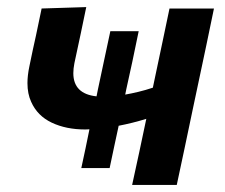

<svg xmlns="http://www.w3.org/2000/svg" viewBox="-20 -522 636 542"><path d="M209.5 -47.5Q215.5 -76 221.5 -103.5Q227 -131 232.5 -157Q226.5 -156.5 221 -156.5Q166.5 -156.5 126 -175.8Q85.5 -195 68 -234.5Q57.5 -257 57.5 -287.5Q57.5 -309 63 -335Q73 -384 81.5 -421.5Q89.5 -459 97.5 -498L223.5 -502Q216 -465 208 -427.5Q200 -390 190 -343.5Q187 -328 187 -315.5Q187 -257 252.5 -250L256.5 -270Q264 -305.5 273 -347.5Q282 -389.5 291.5 -434H371.5Q362 -389 353.5 -347.5Q344.5 -306 336.5 -270L333.5 -255Q351 -258 370.8 -262.8Q390.5 -267.5 411.5 -274.5L416.5 -298.5Q429.5 -359.5 439 -405Q448.5 -450.5 458.5 -498H584Q573 -444 562 -392Q550.5 -339.5 535.5 -267L525 -217.5Q512 -155 501.2 -104.2Q490.5 -53.5 479 0H353Q362.5 -44.5 373 -92Q383 -139.5 393 -186.5Q354 -174.5 315 -167Q309 -139 302.5 -109Q296 -79 289.5 -47.5Z"/></svg>

Font: Heraclito SemiBold
Style: Italic
Weight: 600
Italic angle: -12°
Designer: Kostas Bartsokas (font) & Cristiano Sobral (main changes)
Foundry: Kostas Bartsokas (font) & Cristiano Sobral (main changes)
Version: Version 1.00;July 8, 2020;FontCreator 13.0.0.2655 64-bit